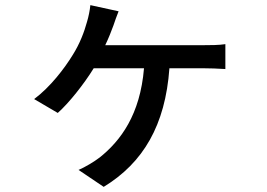

<svg xmlns="http://www.w3.org/2000/svg" viewBox="-20 -639 1040 748"><path d="M442 -595 332 -619C330 -598 325 -574 319 -554C308 -514 291 -469 264 -426C231 -372 176 -300 113 -253L205 -199C247 -236 307 -311 345 -373H541C526 -192 450 -91 369 -26C347 -9 310 13 286 23L384 89C538 -5 624 -151 640 -373H775C795 -373 830 -372 858 -370V-467C833 -463 797 -463 775 -463H390C403 -490 414 -518 422 -540C428 -558 434 -575 442 -595Z"/></svg>

Font: Noto Sans HK Medium
Style: Regular
Weight: 500
Designer: Ryoko NISHIZUKA 西塚涼子 (kana, bopomofo & ideographs); Paul D. Hunt (Latin, Greek & Cyrillic); Sandoll Communications 산돌커뮤니
Foundry: Adobe
Version: Version 2.002;hotconv 1.0.116;makeotfexe 2.5.65601